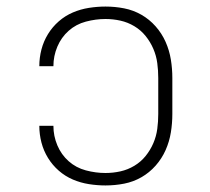

<svg xmlns="http://www.w3.org/2000/svg" viewBox="-20 -558 640 586"><path d="M302 8Q277 8 251.5 4Q226 0 202.5 -10Q179 -20 159.5 -37Q140 -54 126.5 -76Q113 -98 106.5 -123Q100 -148 100 -174H143Q143 -143 155 -114.5Q167 -86 189.5 -66Q212 -46 242 -38Q272 -30 302 -30Q325 -30 347.5 -35Q370 -40 390 -52Q410 -64 424.5 -82Q439 -100 448 -121Q457 -142 460 -164.5Q463 -187 463 -210V-320Q463 -343 460 -365.5Q457 -388 448 -409Q439 -430 424.5 -448Q410 -466 390 -478Q370 -490 347.5 -495Q325 -500 302 -500Q272 -500 242 -492Q212 -484 189.5 -464Q167 -444 155 -415.5Q143 -387 143 -356H100Q100 -382 106.5 -407Q113 -432 126.5 -454Q140 -476 159.5 -493Q179 -510 202.5 -520Q226 -530 251.5 -534Q277 -538 302 -538Q331 -538 359 -532.5Q387 -527 411.5 -513Q436 -499 455 -477.5Q474 -456 485.5 -430Q497 -404 501.5 -376Q506 -348 506 -320V-210Q506 -182 501.5 -154Q497 -126 485.5 -100Q474 -74 455 -52.5Q436 -31 411.5 -17Q387 -3 359 2.5Q331 8 302 8Z"/></svg>

Font: Iosevka Curly Slab XLtEx
Style: Regular
Weight: 200
Width: 7
Monospace: yes
Designer: Belleve Invis
Foundry: Belleve Invis
Version: Version 11.1.0; ttfautohint (v1.8.3)